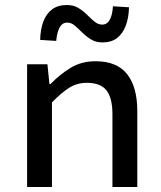

<svg xmlns="http://www.w3.org/2000/svg" viewBox="-20 -745 640 765"><path d="M88 0V-489H169L177 -410H181Q218 -448 261 -474.5Q304 -501 361 -501Q446 -501 486.5 -449.5Q527 -398 527 -303V0H428V-290Q428 -354 404.5 -384.5Q381 -415 326 -415Q287 -415 256 -395.5Q225 -376 187 -337V0ZM388 -576Q362 -576 342.5 -588Q323 -600 307.5 -615.5Q292 -631 278 -643Q264 -655 248 -655Q228 -655 217.5 -635.5Q207 -616 204 -582L140 -586Q141 -629 153 -660Q165 -691 188 -708Q211 -725 247 -725Q273 -725 292 -713.5Q311 -702 326.5 -686.5Q342 -671 356.5 -659Q371 -647 387 -647Q407 -647 417.5 -666.5Q428 -686 430 -720L494 -716Q493 -674 481 -642.5Q469 -611 446.5 -593.5Q424 -576 388 -576Z"/></svg>

Font: Source Code Pro ExtraLight Medium
Style: Regular
Weight: 500
Monospace: yes
Version: Version 1.018;hotconv 1.0.116;makeotfexe 2.5.65601